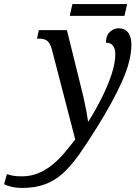

<svg xmlns="http://www.w3.org/2000/svg" viewBox="-173 -684 688 944"><path d="M-65 240Q-115 240 -153 222L-139 172Q-128 176 -111.5 179.5Q-95 183 -66 183Q-20 183 19 166Q58 149 90 121.5Q122 94 148.5 62Q175 30 197 2L82 -441Q74 -471 60 -482.5Q46 -494 19 -494H9L18 -536H156L223 -265Q230 -239 238 -203.5Q246 -168 252 -135.5Q258 -103 260 -87H262Q299 -146 328.5 -205.5Q358 -265 376 -320Q394 -375 394 -419Q394 -442 383.5 -458Q373 -474 348 -474Q348 -510 367.5 -527.5Q387 -545 410 -545Q440 -545 456.5 -524.5Q473 -504 473 -464Q473 -386 427 -283.5Q381 -181 303 -57Q256 19 216.5 75Q177 131 137 167.5Q97 204 48.5 222Q0 240 -65 240ZM170 -606 183 -664H452L439 -606Z"/></svg>

Font: Noto Serif SemiCondensed
Style: Italic
Weight: 400
Width: 4
Italic angle: -12°
Designer: Monotype Design Team
Foundry: Monotype Imaging Inc.
Version: Version 2.013